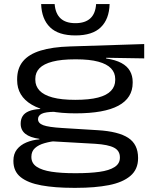

<svg xmlns="http://www.w3.org/2000/svg" viewBox="-20 -712 727 924"><path d="M343.5 -166.5Q204 -166.5 133.2 -208Q62.5 -249.5 62.5 -326V-331Q62.5 -383 90.5 -417Q118.5 -451 175.2 -468.5Q232 -486 317 -488.5L674 -500V-431L490.5 -434L491 -430.5Q536 -424 564.2 -408.8Q592.5 -393.5 605.5 -370.2Q618.5 -347 618.5 -318V-313.5Q618.5 -240.5 550 -203.5Q481.5 -166.5 343.5 -166.5ZM338.5 121.5H348Q411.5 121.5 458.5 115Q505.5 108.5 531.2 92Q557 75.5 557 47V45Q557 13.5 529 -1.2Q501 -16 438.5 -20L227 -32L260.5 -35Q224 -31.5 194.8 -23.2Q165.5 -15 148.2 0.8Q131 16.5 131 42.5V43.5Q131 73.5 156.5 90.5Q182 107.5 228.5 114.5Q275 121.5 338.5 121.5ZM332.5 192Q244.5 192 179.5 180.2Q114.5 168.5 79.5 140.5Q44.5 112.5 44.5 63V61.5Q44.5 28.5 61.5 7Q78.5 -14.5 107 -26.5Q135.5 -38.5 170 -41.5L169 -44Q124.5 -50 102 -68Q79.5 -86 79.5 -116.5V-117Q79.5 -138 88.8 -153Q98 -168 118.8 -176.8Q139.5 -185.5 173.5 -187.5V-201.5L289.5 -173L244.5 -174Q198.5 -173.5 180.8 -164.5Q163 -155.5 163 -138.5Q163 -119 188.2 -109.5Q213.5 -100 279.5 -96L450 -85.5Q550 -79.5 597.2 -48.5Q644.5 -17.5 644.5 48V49.5Q644.5 103 607.5 134.5Q570.5 166 503.8 179Q437 192 347 192ZM342 -231.5Q409.5 -231.5 451.8 -242.5Q494 -253.5 514.2 -275Q534.5 -296.5 534.5 -327V-332Q534.5 -361.5 514.5 -382.8Q494.5 -404 453 -415.2Q411.5 -426.5 346.5 -426.5H341.5Q275.5 -426.5 233 -415.5Q190.5 -404.5 170.2 -383.8Q150 -363 150 -333V-327.5Q150 -298 170.2 -276.2Q190.5 -254.5 233 -243Q275.5 -231.5 342 -231.5ZM343 -541.5Q261 -541.5 220.8 -580.8Q180.5 -620 178 -692.5H243Q246.5 -647 271.2 -623.8Q296 -600.5 343 -600.5Q389 -600.5 414.2 -623.2Q439.5 -646 442.5 -692.5H507.5Q505.5 -620 465.2 -580.8Q425 -541.5 343 -541.5Z"/></svg>

Font: Anek Latin Expanded
Style: Regular
Weight: 400
Width: 7
Designer: Yesha Goshar
Foundry: Ek Type
Version: Version 1.003